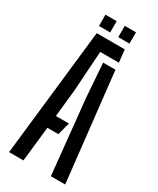

<svg xmlns="http://www.w3.org/2000/svg" viewBox="-228 -978 860 1046"><g transform="rotate(30 202.0 -455.5)"><path d="M25.5 0 115 -800H291.5L300 -721H182.5L166 -469.5L148 -298H230L209 -219H140L116 0ZM288.5 0 240.5 -470.5 225.5 -678.5H303L378.5 0ZM227.5 -840V-911H298V-840ZM106 -840V-911H176.5V-840Z"/></g></svg>

Font: Big Shoulders Stencil Text Medium
Style: Regular
Weight: 500
Designer: Patric King
Foundry: XO Type Co
Version: Version 1.000